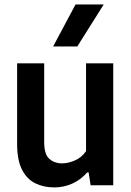

<svg xmlns="http://www.w3.org/2000/svg" viewBox="-20 -828 586 858"><path d="M222 9.5Q174.5 9.5 137 -9.2Q99.5 -28 78 -70.5Q56.5 -113 56.5 -185V-545H177.5V-193Q177.5 -139 200 -118.5Q222.5 -98 258 -98Q284 -98 314.2 -110.8Q344.5 -123.5 364.5 -152.5V-545H486V0H385L376 -57.5H370Q340 -24 302.2 -7.2Q264.5 9.5 222 9.5ZM217.5 -620.5 317.5 -808H443.5L325.5 -620.5Z"/></svg>

Font: Encode Sans Semi Condensed SemiBold
Style: Regular
Weight: 600
Width: 4
Designer: Multiple Designers
Foundry: Impallari Type
Version: Version 3.000; ttfautohint (v1.8.3) -l 8 -r 50 -G 200 -x 14 